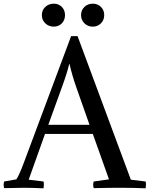

<svg xmlns="http://www.w3.org/2000/svg" viewBox="-34 -1022 815 1045"><path d="M122.1 -43.9 203.1 -34.2Q206.5 -19.5 203.1 2.9Q140.1 0 97.2 0Q72.8 0 -11.2 2Q-17.1 -16.1 -11.2 -34.2L55.2 -45.9Q70.3 -68.4 95.2 -134.8L353 -825.2H388.2L678.2 -43.9L758.8 -34.2Q762.2 -19.5 758.8 2.9Q695.8 0 618.2 0Q560.1 0 476.1 2Q470.2 -16.1 476.1 -34.2L559.1 -45.9L471.2 -293H210.9ZM344.2 -673.8H342.8Q330.6 -623 304.2 -550.8L229 -342.8H453.1L379.9 -550.8Q359.4 -609.4 344.2 -673.8ZM258.8 -1002Q285.2 -1002 302.5 -984.4Q319.8 -966.8 319.8 -939.9Q319.8 -912.6 302.5 -894.8Q285.2 -877 258.8 -877Q231.4 -877 212.6 -895Q193.8 -913.1 193.8 -939.9Q193.8 -966.8 212.6 -984.4Q231.4 -1002 258.8 -1002ZM471.2 -1002Q497.6 -1002 515.4 -984.4Q533.2 -966.8 533.2 -939.9Q533.2 -913.1 515.4 -895Q497.6 -877 471.2 -877Q443.8 -877 425.5 -895Q407.2 -913.1 407.2 -939.9Q407.2 -966.8 425.5 -984.4Q443.8 -1002 471.2 -1002Z"/></svg>

Font: Adamina
Style: Regular
Weight: 400
Designer: Cyreal (www.cyreal.org)
Foundry: Cyreal (www.cyreal.org)
Version: Version 1.010